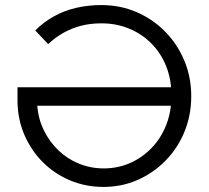

<svg xmlns="http://www.w3.org/2000/svg" viewBox="-20 -727 823 757"><path d="M49 -327V-383H696L700 -310H127Q131 -258 153 -213Q175 -168 210.5 -134Q246 -100 292 -81.5Q338 -63 389 -63Q445 -63 493.5 -84.5Q542 -106 579 -145Q616 -184 636 -236Q656 -288 656 -350Q656 -413 635.5 -465Q615 -517 577.5 -555Q540 -593 489.5 -614Q439 -635 380 -635Q337 -635 300 -625.5Q263 -616 230 -597.5Q197 -579 170 -553L119 -607Q152 -640 192.5 -662.5Q233 -685 280 -696Q327 -707 380 -707Q454 -707 518 -679.5Q582 -652 630.5 -603Q679 -554 706.5 -488.5Q734 -423 734 -348Q734 -273 707.5 -208Q681 -143 633 -94Q585 -45 522.5 -17.5Q460 10 388 10Q318 10 257 -15.5Q196 -41 150 -86.5Q104 -132 77 -193.5Q50 -255 49 -327Z"/></svg>

Font: Mach Light
Style: Regular
Weight: 300
Version: Version 1.002